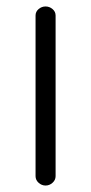

<svg xmlns="http://www.w3.org/2000/svg" viewBox="-20 -563 283 594"><path d="M90 -18V-515Q90 -527 99.5 -535Q109 -543 121 -543Q133 -543 142.5 -535Q152 -527 152 -515V-18Q152 -6 142.5 2.5Q133 11 121 11Q109 11 99.5 2.5Q90 -6 90 -18Z"/></svg>

Font: Hoogli Medium
Style: Regular
Weight: 500
Designer: Anand Singh Naorem
Foundry: Brand New Type
Version: Version 1.00 b007